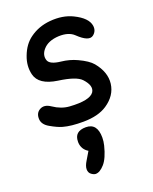

<svg xmlns="http://www.w3.org/2000/svg" viewBox="-152 -604 790 991"><g transform="rotate(-20 243.5 -108.5)"><path d="M169.4 115.7Q169.4 59.1 232.4 59.1Q294.9 59.1 294.9 138.2Q294.9 158.7 289.6 180.2Q273.4 245.6 247.8 274.4Q222.2 303.2 199.2 303.2Q189 303.2 175.8 293.5Q162.6 283.7 162.6 265.1Q162.6 246.6 178.2 221.7Q193.8 196.8 204.1 178.2Q171.9 158.7 169.4 121.6Q169.4 118.7 169.4 115.7ZM191.4 -70.3Q300.8 -63 325.2 -98.6Q344.7 -129.4 303.7 -173.3Q276.4 -202.6 179.7 -215.8Q79.6 -230.5 64.5 -293Q52.7 -341.8 72.3 -392.6Q93.3 -448.7 134.3 -478Q182.6 -513.2 246.1 -519Q317.4 -525.4 371.1 -499Q440.9 -464.8 447.8 -420.4Q452.1 -391.1 429.7 -373Q401.9 -350.1 345.2 -404.8Q316.9 -432.1 261.7 -430.2Q202.6 -427.2 174.3 -394Q150.4 -366.2 160.2 -335.9Q168.9 -309.6 228 -303.2Q274.4 -298.3 314 -279.8Q367.7 -254.9 388.7 -229.5Q438 -169.9 430.7 -108.4Q422.9 -45.4 362.3 -4.9Q313.5 27.8 232.4 28.3Q164.1 28.8 121.1 16.6Q94.7 9.3 56.6 -12.7Q22.5 -32.2 20.5 -61.5Q18.6 -93.8 41 -108.4Q68.4 -126.5 103.5 -102.5Q146.5 -73.2 191.4 -70.3Z"/></g></svg>

Font: Comic Relief LRS
Style: Regular
Weight: 400
Designer: Jeff Davis
Foundry: Loudifier
Version: Version 1.0